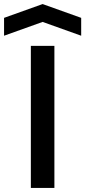

<svg xmlns="http://www.w3.org/2000/svg" viewBox="-96 -786 420 946"><path d="M56 140V-560H172V140ZM-76 -610V-698L114 -766L304 -698V-610L114 -678Z"/></svg>

Font: Tektur Medium
Style: Regular
Weight: 500
Designer: Adam Jagosz
Foundry: Adam Jagosz
Version: Version 1.005;gftools[0.9.30]